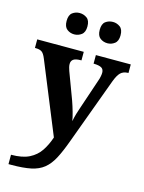

<svg xmlns="http://www.w3.org/2000/svg" viewBox="-142 -837 863 1148"><g transform="rotate(15 289.5 -262.5)"><path d="M27 171Q97 171 139.5 149.5Q182 128 207 90.5Q232 53 248 5L68 -435Q56 -465 42.5 -474Q29 -483 4 -483H0V-536H288V-483H284Q253 -483 239 -473.5Q225 -464 225 -444Q225 -435 227.5 -424.5Q230 -414 234 -403L296 -237Q307 -206 316.5 -172.5Q326 -139 329 -118Q334 -143 340.5 -165.5Q347 -188 354 -207L417 -394Q421 -404 424 -419Q427 -434 427 -443Q427 -465 412.5 -473.5Q398 -482 368 -483H363V-536H579V-483H575Q547 -482 530.5 -466Q514 -450 499 -410L348 0Q323 69 299.5 113.5Q276 158 244.5 183.5Q213 209 165.5 219Q118 229 44 229H27ZM411 -622Q385 -622 365.5 -637Q346 -652 346 -688Q346 -725 365.5 -739.5Q385 -754 411 -754Q435 -754 455 -739.5Q475 -725 475 -688Q475 -652 455 -637Q435 -622 411 -622ZM205 -622Q180 -622 160.5 -637Q141 -652 141 -688Q141 -725 160.5 -739.5Q180 -754 205 -754Q230 -754 250 -739.5Q270 -725 270 -688Q270 -652 250 -637Q230 -622 205 -622Z"/></g></svg>

Font: Noto Serif Sinhala
Style: Bold
Weight: 700
Designer: Jelle Bosma - Monotype Design Team
Foundry: Monotype Imaging Inc.
Version: Version 2.007; ttfautohint (v1.8.4.7-5d5b)